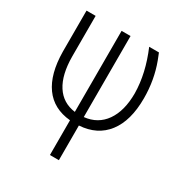

<svg xmlns="http://www.w3.org/2000/svg" viewBox="-174 -654 943 998"><g transform="rotate(30 298.0 -155.5)"><path d="M321.3 -528.3V-42Q401.4 -50.3 445.3 -113Q489.3 -175.8 489.3 -281.7Q487.8 -399.9 433.1 -528.3H491.7L507.3 -488.8Q543.5 -391.6 543.5 -282.2Q543.5 -147.9 485.8 -73Q428.2 2 321.3 8.8V216.8H267.6V8.3Q165 -1 111.8 -75Q58.6 -148.9 57.1 -282.2V-528.3H111.8V-285.2Q112.3 -175.8 152.1 -113.8Q191.9 -51.8 267.6 -42V-528.3Z"/></g></svg>

Font: MAUL Condensed Light
Style: Light
Weight: 300
Designer: MAUL
Version: Version 2.137; 2017; ttfautohint (v1.8.3)